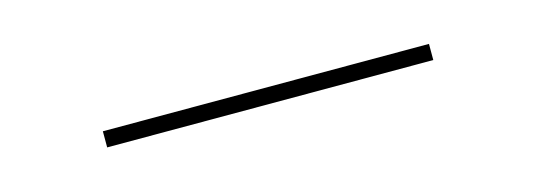

<svg xmlns="http://www.w3.org/2000/svg" viewBox="-18 -392 578 207"><g transform="rotate(-15 271.5 -289.0)"><path d="M89 -280V-298H453V-280Z"/></g></svg>

Font: DM Sans 20pt Thin
Style: Regular
Weight: 250
Version: Version 4.004;gftools[0.9.30]